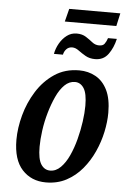

<svg xmlns="http://www.w3.org/2000/svg" viewBox="-58 -881 608 932"><g transform="rotate(5 246.5 -414.5)"><path d="M225 -776 241 -839H490L476 -776ZM387 -607Q360 -607 340 -618.5Q320 -630 304 -642Q288 -654 272 -654Q255 -654 244 -642.5Q233 -631 230 -615H186Q191 -642 205 -666.5Q219 -691 240 -707Q261 -723 288 -723Q315 -723 333.5 -711Q352 -699 367 -687Q382 -675 401 -675Q419 -675 427 -685.5Q435 -696 441 -714H484Q474 -670 451 -638.5Q428 -607 387 -607ZM201 10Q130 10 85.5 -38.5Q41 -87 41 -184Q41 -241 58 -304Q75 -367 109.5 -422Q144 -477 195.5 -511.5Q247 -546 316 -546Q360 -546 396 -526Q432 -506 453 -463.5Q474 -421 474 -353Q474 -309 463.5 -259.5Q453 -210 431.5 -162.5Q410 -115 377.5 -76Q345 -37 301 -13.5Q257 10 201 10ZM217 -49Q245 -49 268 -72Q291 -95 308 -132Q325 -169 336.5 -213Q348 -257 354 -300Q360 -343 360 -377Q360 -437 343.5 -462.5Q327 -488 300 -488Q272 -488 249.5 -466Q227 -444 210 -407Q193 -370 180.5 -326.5Q168 -283 162 -239Q156 -195 156 -160Q156 -100 172.5 -74.5Q189 -49 217 -49Z"/></g></svg>

Font: Noto Serif ExtraCondensed SemiBold
Style: Italic
Weight: 600
Width: 2
Italic angle: -12°
Designer: Monotype Design Team
Foundry: Monotype Imaging Inc.
Version: Version 2.013